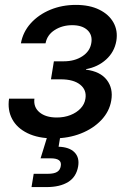

<svg xmlns="http://www.w3.org/2000/svg" viewBox="-20 -552 521 776"><path d="M196.3 7.3Q134.3 7.3 91.3 -13.7Q48.3 -34.7 29.1 -71Q9.8 -107.4 16.6 -153.3H119.1Q114.7 -118.7 139.9 -97.9Q165 -77.1 209.5 -77.1Q239.7 -77.1 264.6 -86.9Q289.6 -96.7 305.7 -113.8Q321.8 -130.9 325.2 -152.8Q331.1 -188 304.2 -209.7Q277.3 -231.4 225.6 -231.4H186L197.8 -304.2H237.3Q281.7 -304.2 312.7 -324.5Q343.8 -344.7 349.1 -378.4Q354.5 -410.6 333.3 -430.4Q312 -450.2 272 -450.2Q231.9 -450.2 201.2 -430.7Q170.4 -411.1 164.1 -377H64.5Q72.8 -422.9 104.2 -457.8Q135.7 -492.7 183.1 -512.5Q230.5 -532.2 286.6 -532.2Q342.3 -532.2 381.3 -512.9Q420.4 -493.7 438.7 -460.7Q457 -427.7 450.2 -386.7Q442.4 -341.8 408.9 -311.5Q375.5 -281.2 327.6 -272.5V-270.5Q385.3 -263.2 411.6 -229Q438 -194.8 429.7 -146Q422.4 -101.6 389.6 -66.9Q356.9 -32.2 306.9 -12.5Q256.8 7.3 196.3 7.3ZM107.4 204.1 116.2 150.4H173.8Q198.2 150.4 210.7 142.8Q223.1 135.3 225.6 119.1Q228.5 103.5 218.5 95.7Q208.5 87.9 184.6 87.9H144L178.2 -22.9H227.5L223.6 0L216.8 41Q260.3 42.5 281 63.5Q301.8 84.5 295.9 120.1Q288.6 163.1 255.4 183.6Q222.2 204.1 168.5 204.1Z"/></svg>

Font: Inter 28pt Medium
Style: Italic
Weight: 500
Italic angle: -9.3988°
Designer: Rasmus Andersson
Foundry: rsms
Version: Version 4.001;git-66647c0bb